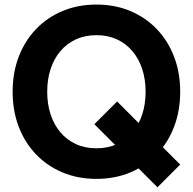

<svg xmlns="http://www.w3.org/2000/svg" viewBox="-20 -755 828 824"><path d="M182.6 -361.3Q182.6 -414.5 197.2 -458.8Q211.7 -503.1 239.4 -535.7Q267 -568.3 306 -586.2Q344.9 -604.1 393.8 -604.1Q442.6 -604.1 481.5 -586.2Q520.5 -568.3 548.1 -535.7Q575.8 -503.1 590.3 -458.8Q604.9 -414.5 604.9 -361.3Q604.9 -308.2 590.3 -263.9Q575.8 -219.5 548.1 -187Q520.5 -154.4 481.5 -136.5Q442.6 -118.6 393.8 -118.6Q344.9 -118.6 306 -136.5Q267 -154.4 239.4 -187Q211.7 -219.5 197.2 -263.9Q182.6 -308.2 182.6 -361.3ZM34.2 -361.3Q34.2 -279.6 60.3 -211.2Q86.4 -142.9 134.5 -92.7Q182.6 -42.5 248.5 -14.9Q314.5 12.7 393.8 12.7Q473.3 12.7 539.1 -14.9Q604.9 -42.5 653 -92.7Q701.1 -142.9 727.2 -211.2Q753.3 -279.6 753.3 -361.3Q753.3 -443.1 727.2 -511.4Q701.1 -579.8 653 -630Q604.9 -680.2 539.1 -707.8Q473.3 -735.4 393.8 -735.4Q314.5 -735.4 248.5 -707.8Q182.6 -680.2 134.5 -630Q86.4 -579.8 60.3 -511.4Q34.2 -443.1 34.2 -361.3ZM753.3 -48.8 482.6 -319.5 385 -221.9 655.7 48.8Z"/></svg>

Font: Giphurs SC
Style: Regular
Weight: 400
Version: Version 0.920